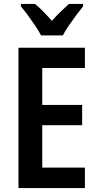

<svg xmlns="http://www.w3.org/2000/svg" viewBox="-20 -957 498 977"><path d="M412 0H74V-714H412V-611H195V-423H398V-320H195V-104H412ZM189 -777Q178 -798 160 -825Q142 -852 122.5 -878.5Q103 -905 86 -925V-937H158Q178 -921 200 -898.5Q222 -876 244 -851Q269 -879 289 -898Q309 -917 331 -937H403V-925Q387 -905 367.5 -879Q348 -853 329.5 -826Q311 -799 300 -777Z"/></svg>

Font: Noto Sans Thai Looped Condensed SemiBold
Style: Regular
Weight: 600
Width: 3
Designer: Sasikarn Vongin, Ben Mitchell
Foundry: The Fontpad Ltd
Version: Version 1.001; ttfautohint (v1.8.4.7-5d5b)